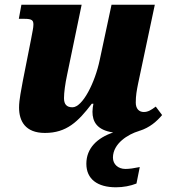

<svg xmlns="http://www.w3.org/2000/svg" viewBox="-20 -556 723 816"><path d="M473 240C504 240 535 234 560 224L574 154C550 159 530 162 513 162C482 162 460 142 460 114C460 53 526 14 570 1C570 1 571 0 572 0H573C617 -14 646 -40 669 -67L642 -103C622 -88 609 -80 591 -80C570 -80 557 -95 557 -120C557 -150 561 -171 567 -201L638 -536H454L404 -302C384 -205 331 -100 288 -100C263 -100 252 -113 252 -139C252 -162 257 -200 265 -237L327 -536H71L60 -476H84C117 -476 122 -469 122 -451C122 -438 118 -422 112 -389L77 -212C71 -177 61 -133 61 -99C61 -42 87 9 171 9C263 9 312 -39 370 -115H377C375 -106 373 -92 373 -81C373 -39 392 -3 461 7C393 30 347 74 347 140C347 205 394 240 473 240Z"/></svg>

Font: Noto Serif SemiCondensed Black
Style: Italic
Weight: 900
Width: 4
Italic angle: -12°
Designer: Monotype Design Team
Foundry: Monotype Imaging Inc.
Version: Version 2.014